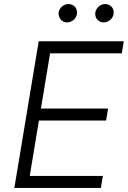

<svg xmlns="http://www.w3.org/2000/svg" viewBox="-20 -932 634 952"><path d="M171.9 -727.3H593.8L583.8 -667.6H228.3L182.9 -393.8H516L506 -334.2H172.9L127.5 -59.7H490.1L480.1 0H51.1ZM452.8 -871.1Q454.5 -880 459.2 -887.4Q463.8 -894.9 470.3 -900.4Q476.9 -905.9 484.7 -908.9Q492.5 -911.9 500.7 -911.9Q511.4 -911.9 520.1 -908Q528.8 -904.1 534.4 -897.4Q540.1 -890.6 542.4 -881.6Q544.7 -872.5 543 -861.9Q541.5 -853.7 537.3 -846.2Q533 -838.8 526.5 -833.3Q519.9 -827.8 511.7 -824.4Q503.6 -821 494 -821Q474.8 -821 462 -835.9Q449.2 -850.9 452.8 -871.1ZM271 -871.1Q272.4 -880 277 -887.4Q281.6 -894.9 288.2 -900.4Q294.7 -905.9 302.7 -908.9Q310.7 -911.9 318.9 -911.9Q329.5 -911.9 338.1 -908Q346.6 -904.1 352.3 -897.5Q358 -891 360.4 -881.7Q362.9 -872.5 361.2 -861.9Q360.1 -854 355.8 -846.6Q351.6 -839.1 345 -833.5Q338.4 -827.8 330.1 -824.4Q321.7 -821 312.1 -821Q292.6 -821 280.5 -836.3Q268.5 -851.6 271 -871.1Z"/></svg>

Font: Inter P Light
Style: Italic
Weight: 300
Italic angle: 9.39999°
Designer: Rasmus Andersson
Foundry: rsms
Version: Version 3.018;git-588b23468